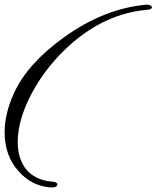

<svg xmlns="http://www.w3.org/2000/svg" viewBox="-25 -780 680 834"><path d="M615 -760C492 -750 371 -703 253 -618C147 -542 75 -461 36 -376C9 -317 -5 -260 -5 -206C-5 -138 15 -81 56 -36C93 6 138 29 191 34C213 36 224 31 224 20C224 14 216 10 201 9C104 1 52 -64 52 -163C52 -227 72 -297 112 -373C155 -454 213 -527 286 -591C386 -678 494 -726 610 -737C627 -738 635 -742 635 -748C635 -754 628 -758 615 -760Z"/></svg>

Font: AlexBrush
Style: Regular
Weight: 400
Designer: Robert E. Leuschke
Foundry: Robert E. Leuschke
Version: Version 1.001